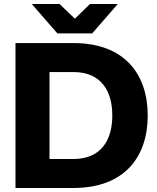

<svg xmlns="http://www.w3.org/2000/svg" viewBox="-20 -934 781 954"><path d="M57 0H345C600 0 714 -156 714 -360C714 -564 600 -720 345 -720H57ZM138 -914 265 -768H438L565 -914H427L352 -841L276 -914ZM226 -144V-576H345C484 -576 538 -480 538 -360C538 -240 484 -144 345 -144Z"/></svg>

Font: Aspekta 750
Style: Regular
Weight: 750
Designer: Ivo Dolenc
Version: Version 2.000